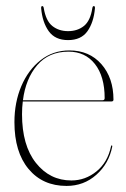

<svg xmlns="http://www.w3.org/2000/svg" viewBox="-20 -602 416 632"><path d="M353.5 -274Q353.5 -268 346.5 -268H55Q52.5 -248 52.5 -226Q52.5 -123.5 98.2 -65.8Q144 -8 215 -8Q261 -8 297.8 -38Q334.5 -68 345.5 -120.5Q346.5 -123.5 347.5 -123.5Q350 -123.5 349.5 -119.5Q338.5 -63.5 297.2 -26.8Q256 10 199 10Q120.5 10 74 -45.8Q27.5 -101.5 27.5 -200Q27.5 -265 50.2 -318.5Q73 -372 113.8 -404Q154.5 -436 208.5 -436Q274 -436 313.8 -390.8Q353.5 -345.5 353.5 -274ZM205.5 -432Q140.5 -432 102.5 -387.5Q64.5 -343 55.5 -272H317.5Q324.5 -272 324.5 -279Q324.5 -350.5 292.5 -391.2Q260.5 -432 205.5 -432ZM204 -499.5Q235 -499.5 256.2 -516.5Q277.5 -533.5 284 -575.5Q285 -582 289 -582Q293 -582 292.5 -574.5Q288.5 -528.5 267.8 -499.2Q247 -470 204 -470Q161.5 -470 140.5 -499.2Q119.5 -528.5 115.5 -574.5Q115 -582 119 -582Q123 -582 124 -575.5Q131 -533.5 152.2 -516.5Q173.5 -499.5 204 -499.5Z"/></svg>

Font: Fraunces 144pt Thin
Style: Regular
Weight: 100
Version: Version 1.000;[f99f86859]